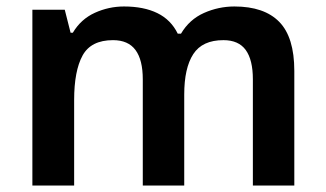

<svg xmlns="http://www.w3.org/2000/svg" viewBox="-20 -573 1006 593"><path d="M704 -553Q796 -553 842.5 -505.5Q889 -458 889 -354V0H761V-328Q761 -388 739 -418.5Q717 -449 670 -449Q605 -449 577 -406Q549 -363 549 -281V0H421V-328Q421 -388 398.5 -418.5Q376 -449 329 -449Q261 -449 235 -401.5Q209 -354 209 -264V0H80V-543H180L198 -472H205Q230 -514 273 -533.5Q316 -553 363 -553Q424 -553 466 -532.5Q508 -512 529 -469H539Q565 -513 610 -533Q655 -553 704 -553Z"/></svg>

Font: Noto Traditional Nushu SemiBold
Style: Regular
Weight: 600
Version: Version 2.003